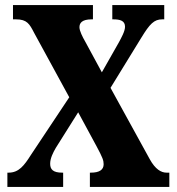

<svg xmlns="http://www.w3.org/2000/svg" viewBox="-20 -734 695 754"><path d="M9 0H228V-56H224C188 -56 177 -69 177 -91C177 -112 188 -134 199 -153L287 -293L360 -158C383 -115 387 -104 387 -89C387 -67 370 -56 337 -56H333V0H645V-56H634C613 -56 590 -69 568 -109L414 -389L535 -586C568 -640 585 -658 617 -658H625V-714H421V-658H425C451 -658 471 -653 471 -629C471 -611 456 -585 447 -568L380 -450L315 -570C304 -589 292 -613 292 -627C292 -643 301 -658 340 -658H345V-714H31V-658H43C86 -658 96 -640 114 -605L252 -352L101 -125C75 -84 54 -56 14 -56H9Z"/></svg>

Font: Noto Serif Georgian ExtraCondensed Black
Style: Regular
Weight: 900
Width: 2
Designer: Monotype Design Team, Akaki Razmadze
Foundry: Google LLC
Version: Version 2.003